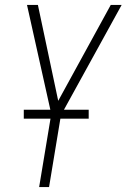

<svg xmlns="http://www.w3.org/2000/svg" viewBox="-20 -540 540 775"><path d="M138 215 187 -80 89 -520H133L215 -133L427 -520H471L226 -75L178 215ZM338 -61H76V-97H338Z"/></svg>

Font: Iosevka SS18 Extralight
Style: Italic
Weight: 200
Italic angle: -9°
Monospace: yes
Designer: Belleve Invis
Foundry: Belleve Invis
Version: Version 25.1.1; ttfautohint (v1.8.4)